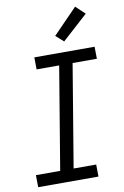

<svg xmlns="http://www.w3.org/2000/svg" viewBox="-104 -1039 709 1098"><g transform="rotate(-10 250.0 -490.0)"><path d="M376 0H26L25 -70H166L265 -665H134L133 -735H483L484 -665H343L244 -70H375ZM317 -795 272 -835 413 -980 466 -930Z"/></g></svg>

Font: Iosevka Fixed
Style: Italic
Weight: 400
Italic angle: -9°
Monospace: yes
Designer: Belleve Invis
Foundry: Belleve Invis
Version: Version 33.2.4